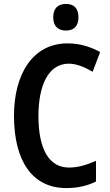

<svg xmlns="http://www.w3.org/2000/svg" viewBox="-20 -944 557 974"><path d="M315 -924C274 -924 250 -902 250 -856C250 -811 275 -789 315 -789C354 -789 378 -811 378 -856C378 -902 355 -924 315 -924ZM329 -621C369 -621 410 -603 450 -580L488 -680C437 -708 382 -724 323 -724C146 -724 51 -568 51 -357C51 -127 144 10 316 10C375 10 421 -1 467 -23V-128C418 -107 376 -94 330 -94C227 -94 175 -190 175 -356C175 -508 224 -621 329 -621Z"/></svg>

Font: Noto Sans Sinhala UI Condensed SemiBold
Style: Regular
Weight: 600
Width: 3
Designer: Jelle Bosma - Monotype Design Team
Foundry: Monotype Imaging Inc.
Version: Version 2.006